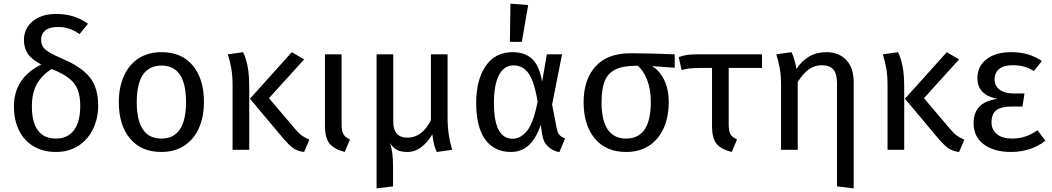

<svg xmlns="http://www.w3.org/2000/svg" viewBox="-20 -827 5806 1060"><path d="M522 -243Q522 -174 494 -115.5Q466 -57 413.5 -22.5Q361 12 289 12Q220 12 167.5 -18Q115 -48 86 -105Q57 -162 57 -240Q57 -396 208 -471Q155 -498 133.5 -530.5Q112 -563 112 -608Q112 -646 132.5 -678.5Q153 -711 193 -730.5Q233 -750 288 -750Q343 -750 385 -736.5Q427 -723 466 -696L419 -639Q388 -660 360.5 -669Q333 -678 299 -678Q252 -678 229.5 -658.5Q207 -639 207 -608Q207 -585 217 -569Q227 -553 252 -538Q277 -523 328 -501Q429 -458 475.5 -400.5Q522 -343 522 -243ZM423 -243Q423 -297 408.5 -333Q394 -369 360 -395.5Q326 -422 265 -446Q211 -412 183.5 -363Q156 -314 156 -240Q156 -153 189 -107.5Q222 -62 289 -62Q354 -62 388.5 -108.5Q423 -155 423 -243Z M1106 -264Q1106 -182 1078 -119.5Q1050 -57 997 -22.5Q944 12 871 12Q760 12 698 -62Q636 -136 636 -263Q636 -345 664 -407.5Q692 -470 745 -504.5Q798 -539 872 -539Q983 -539 1044.5 -465Q1106 -391 1106 -264ZM735 -263Q735 -62 871 -62Q1007 -62 1007 -264Q1007 -465 872 -465Q735 -465 735 -263Z M1356 -339V0H1264V-357Q1264 -410 1257 -449Q1250 -488 1238 -527L1322 -539Q1338 -506 1347 -460.5Q1356 -415 1356 -339ZM1465 -285 1611 -113Q1630 -90 1648 -77.5Q1666 -65 1688 -56L1659 12Q1623 8 1599 -9Q1575 -26 1542 -65L1360 -282L1591 -539L1659 -499Z M1866 -141Q1866 -103 1876 -86Q1886 -69 1912 -57L1883 12Q1823 -4 1798.5 -35.5Q1774 -67 1774 -130V-527H1866Z M2477 0 2391 12Q2380 -14 2375.5 -33.5Q2371 -53 2367 -85V-86Q2343 -44 2307.5 -16Q2272 12 2229 12Q2194 12 2171.5 0.5Q2149 -11 2133 -38Q2142 -10 2146 20Q2150 50 2150 96V202L2059 213V-527H2151V-156Q2151 -67 2230 -67Q2310 -67 2359 -163V-527H2451V-180Q2451 -80 2477 0Z M2973 -376 2999 -527H3083L3028 -250L3054 -116Q3058 -95 3068 -83Q3078 -71 3100 -63L3068 13Q3033 7 3006.5 -17Q2980 -41 2974 -82L2965 -138Q2916 12 2801 12Q2709 12 2659 -56.5Q2609 -125 2609 -259Q2609 -385 2661 -462Q2713 -539 2810 -539Q2878 -539 2918 -501.5Q2958 -464 2973 -376ZM2707 -259Q2707 -158 2733 -109.5Q2759 -61 2811 -61Q2854 -61 2890 -105Q2926 -149 2948 -267Q2929 -380 2897.5 -423Q2866 -466 2815 -466Q2763 -466 2735 -413Q2707 -360 2707 -259ZM2896 -799 2861 -596H2795L2798 -807Z M3705 -453 3579 -462Q3620 -439 3646 -387Q3672 -335 3672 -264Q3672 -182 3644 -119.5Q3616 -57 3563 -22.5Q3510 12 3437 12Q3326 12 3264 -62Q3202 -136 3202 -263Q3202 -387 3267.5 -460Q3333 -533 3462 -533Q3569 -533 3705 -527ZM3573 -264Q3573 -335 3552.5 -386.5Q3532 -438 3501 -464H3496Q3421 -464 3379 -444Q3337 -424 3319 -380.5Q3301 -337 3301 -263Q3301 -62 3437 -62Q3573 -62 3573 -264Z M4003 -452V-141Q4003 -103 4013 -86Q4023 -69 4049 -57L4020 12Q3959 -3 3935 -34.5Q3911 -66 3911 -129V-452H3842Q3803 -451 3785.5 -449Q3768 -447 3743 -440L3727 -512Q3753 -521 3774.5 -524Q3796 -527 3834 -527H4187V-452Z M4693 -374V213L4601 202V-365Q4601 -421 4580 -444Q4559 -467 4518 -467Q4476 -467 4444 -443Q4412 -419 4384 -374V0H4292V-357Q4292 -410 4285 -449Q4278 -488 4266 -527L4350 -539Q4368 -501 4377 -446Q4405 -490 4446.5 -514.5Q4488 -539 4540 -539Q4612 -539 4652.5 -495.5Q4693 -452 4693 -374Z M4972 -339V0H4880V-357Q4880 -410 4873 -449Q4866 -488 4854 -527L4938 -539Q4954 -506 4963 -460.5Q4972 -415 4972 -339ZM5081 -285 5227 -113Q5246 -90 5264 -77.5Q5282 -65 5304 -56L5275 12Q5239 8 5215 -9Q5191 -26 5158 -65L4976 -282L5207 -539L5275 -499Z M5732 -490 5688 -435Q5660 -452 5632.5 -459.5Q5605 -467 5570 -467Q5522 -467 5496.5 -446.5Q5471 -426 5471 -388Q5471 -353 5499 -332Q5527 -311 5575 -311H5636L5625 -239H5569Q5507 -239 5480.5 -218.5Q5454 -198 5454 -151Q5454 -111 5483.5 -86.5Q5513 -62 5567 -62Q5607 -62 5641 -73.5Q5675 -85 5708 -108L5751 -50Q5714 -20 5665 -4Q5616 12 5562 12Q5468 12 5411.5 -30Q5355 -72 5355 -147Q5355 -264 5487 -281Q5376 -303 5376 -395Q5376 -461 5426.5 -500Q5477 -539 5561 -539Q5615 -539 5656 -526.5Q5697 -514 5732 -490Z"/></svg>

Font: Fira Sans
Style: Regular
Weight: 400
Designer: bBox Type GmbH & Carrois Corporate GbR & Edenspiekermann AG
Foundry: bBox Type GmbH & Carrois Corporate GbR & Edenspiekermann AG
Version: Version 4.301